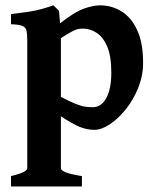

<svg xmlns="http://www.w3.org/2000/svg" viewBox="-20 -463 573 705"><path d="M326.2 13.7Q299.3 13.7 272.7 2.9Q246.1 -7.8 203.6 -36.1V154.8Q203.6 162.1 220.7 169.4Q237.8 176.8 280.8 183.6V221.7H20.5V183.6Q80.1 169.4 80.1 154.8V-314.5Q80.1 -337.9 77.4 -350.3Q74.7 -362.8 62.3 -367.9Q49.8 -373 20.5 -374V-411.1Q60.1 -416 85.4 -419.9Q110.8 -423.8 131.3 -429.4Q151.9 -435.1 176.3 -443.4L196.8 -422.9L200.7 -377.4Q253.4 -418.9 287.6 -431.2Q321.8 -443.4 347.7 -443.4Q389.6 -443.4 425.5 -421.6Q461.4 -399.9 483.4 -353.3Q505.4 -306.6 505.4 -231.9Q505.4 -185.1 487.8 -141.1Q470.2 -97.2 442.4 -62.3Q414.6 -27.3 383.5 -6.8Q352.5 13.7 326.2 13.7ZM285.2 -357.9Q274.4 -357.9 266.1 -356.2Q257.8 -354.5 244.1 -347.2Q230.5 -339.8 203.6 -323.2V-107.4Q237.8 -89.4 258.3 -81.3Q278.8 -73.2 292.7 -71.3Q306.6 -69.3 320.8 -69.3Q351.6 -69.3 370.1 -102.5Q388.7 -135.7 388.7 -196.8Q388.7 -257.8 373.3 -293Q357.9 -328.1 334 -343Q310.1 -357.9 285.2 -357.9Z"/></svg>

Font: Namdhinggo ExtraBold
Style: Regular
Weight: 800
Designer: Victor Gaultney
Foundry: SIL International
Version: Version 3.001